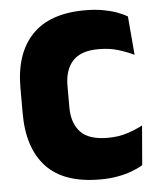

<svg xmlns="http://www.w3.org/2000/svg" viewBox="-50 -697 626 755"><g transform="rotate(-5 263.0 -320.0)"><path d="M315.5 14.5Q172.5 14.5 103.2 -59.5Q34 -133.5 34 -271V-372Q34 -507 103.8 -580.2Q173.5 -653.5 313.5 -653.5Q349.5 -653.5 379.8 -648.5Q410 -643.5 435 -634.8Q460 -626 479.5 -614.5L492.5 -462Q463.5 -476 429.8 -486.2Q396 -496.5 352.5 -496.5Q283 -496.5 251 -461.5Q219 -426.5 219 -364V-278.5Q219 -216.5 251.5 -181.2Q284 -146 359.5 -146Q401.5 -146 435 -156.8Q468.5 -167.5 497.5 -182.5L484.5 -27Q465.5 -15.5 439.8 -6Q414 3.5 383 9Q352 14.5 315.5 14.5Z"/></g></svg>

Font: Anek Telugu Medium ExtraBold
Style: Regular
Weight: 800
Version: Version 1.003